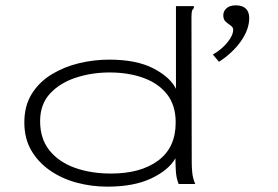

<svg xmlns="http://www.w3.org/2000/svg" viewBox="-20 -688 1040 718"><path d="M862 -668Q887 -668 899.5 -655.5Q912 -643 912 -621Q912 -578 881 -534Q850 -490 799 -457L776 -484Q809 -503 830.5 -529.5Q852 -556 852 -577Q852 -586 842.5 -592.5Q833 -599 824 -607Q815 -615 815 -631Q815 -646 827 -657Q839 -668 862 -668ZM382 10Q322 10 266.5 -5Q211 -20 167 -50.5Q123 -81 97 -125.5Q71 -170 71 -230Q71 -292 98.5 -336.5Q126 -381 172.5 -409.5Q219 -438 275 -451.5Q331 -465 388 -465Q490 -465 553 -432.5Q616 -400 638 -356V-665H705V-658Q699 -652 697.5 -645Q696 -638 696 -621L697 -80Q697 -62 699 -42Q701 -22 710 0H648Q639 -22 637.5 -50Q636 -78 636 -96Q611 -52 546 -21Q481 10 382 10ZM395 -39Q506 -39 571.5 -87.5Q637 -136 637 -230Q637 -294 605 -335Q573 -376 517 -396.5Q461 -417 390 -417Q323 -417 263.5 -397.5Q204 -378 167 -338Q130 -298 130 -235Q130 -169 165 -125.5Q200 -82 260 -60.5Q320 -39 395 -39Z"/></svg>

Font: Inconsolata UltraExpanded Light
Style: Regular
Weight: 300
Width: 9
Monospace: yes
Designer: Raph Levien, Cyreal, Brenton Simpson
Foundry: Raph Levien, Cyreal, Google
Version: Version 3.001; ttfautohint (v1.8.2.53-6de2)